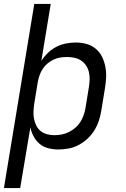

<svg xmlns="http://www.w3.org/2000/svg" viewBox="-22 -755 642 980"><path d="M-2 205 153 -735H237L189 -444Q203 -466 222.5 -485Q242 -504 265.5 -516Q289 -528 314.5 -533Q340 -538 365 -538Q394 -538 420.5 -530.5Q447 -523 467.5 -505.5Q488 -488 499.5 -464Q511 -440 516 -413Q521 -386 519.5 -357.5Q518 -329 513 -300L495 -190Q491 -164 482.5 -138.5Q474 -113 459.5 -89.5Q445 -66 424.5 -47Q404 -28 379.5 -15Q355 -2 328.5 3Q302 8 276 8Q249 8 224 1.5Q199 -5 180.5 -20.5Q162 -36 150 -58Q138 -80 133 -105L81 205ZM256 -65Q274 -65 292.5 -68.5Q311 -72 328.5 -80.5Q346 -89 361.5 -102Q377 -115 387.5 -131.5Q398 -148 404.5 -166Q411 -184 414 -202L432 -312Q435 -331 435.5 -350.5Q436 -370 431.5 -388Q427 -406 417 -421Q407 -436 392 -446Q377 -456 358.5 -460Q340 -464 321 -464Q304 -464 286.5 -461.5Q269 -459 252 -451Q235 -443 220.5 -431Q206 -419 196 -403.5Q186 -388 180 -371Q174 -354 171 -337L153 -227Q150 -207 149 -187.5Q148 -168 151.5 -149.5Q155 -131 163 -114.5Q171 -98 185 -86.5Q199 -75 217.5 -70Q236 -65 256 -65Z"/></svg>

Font: Iosevka Curly Extended Oblique
Style: Regular
Weight: 400
Width: 7
Italic angle: -9°
Monospace: yes
Designer: Belleve Invis
Foundry: Belleve Invis
Version: Version 11.1.0; ttfautohint (v1.8.3)